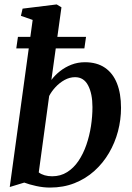

<svg xmlns="http://www.w3.org/2000/svg" viewBox="-20 -837 598 867"><path d="M212 -476Q227.5 -497 250.5 -515.2Q273.5 -533.5 302.2 -544.8Q331 -556 363.5 -556Q417.5 -556 453.8 -531.2Q490 -506.5 508.2 -460.5Q526.5 -414.5 526.5 -350Q526.5 -296.5 512.8 -244.2Q499 -192 472 -146Q445 -100 406 -65Q367 -30 316.8 -10Q266.5 10 205.5 10Q175.5 10 143.5 3Q111.5 -4 89.5 -12.5L24 7.5L127.5 -747L74.5 -765.5L82 -798L236 -817L257.5 -804ZM155 -58.5Q166 -50 181.5 -45.5Q197 -41 215.5 -41Q253.5 -41 283.2 -59.8Q313 -78.5 334.5 -110.5Q356 -142.5 370 -183Q384 -223.5 390.8 -267.5Q397.5 -311.5 397.5 -353.5Q397.5 -413.5 378 -451Q358.5 -488.5 319 -488.5Q294.5 -488.5 271.5 -475.8Q248.5 -463 230.5 -443.5Q212.5 -424 202 -403.5ZM61 -670.5H368.5L361 -618.5H53.5Z"/></svg>

Font: Merriweather 48pt SemiBold
Style: Italic
Weight: 600
Italic angle: -7.8°
Designer: Eben Sorkin
Foundry: Eben Sorkin
Version: Version 2.101